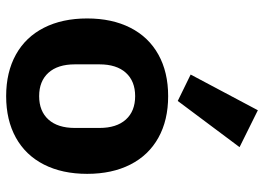

<svg xmlns="http://www.w3.org/2000/svg" viewBox="-140 -728 879 640"><g transform="rotate(90 300.0 -407.5)"><path d="M41 -258Q41 -341 72 -402Q103 -463 161.5 -495.5Q220 -528 300 -528Q380 -528 438.5 -495.5Q497 -463 528 -402Q559 -341 559 -258Q559 -175 528 -114Q497 -53 438.5 -20.5Q380 12 300 12Q220 12 161.5 -20.5Q103 -53 72 -114Q41 -175 41 -258ZM406 -217V-299Q406 -356 378 -387Q350 -418 300 -418Q250 -418 222 -387Q194 -356 194 -299V-217Q194 -160 222 -129Q250 -98 300 -98Q350 -98 378 -129Q406 -160 406 -217ZM316 -560 228 -603 347 -827 470 -766Z"/></g></svg>

Font: iA Writer Mono V
Style: Regular
Weight: 400
Designer: Mike Abbink, Paul van der Laan, Pieter van Rosmalen
Foundry: Bold Monday
Version: Version 2.000